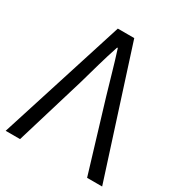

<svg xmlns="http://www.w3.org/2000/svg" viewBox="-172 -852 912 972"><g transform="rotate(30 283.5 -366.0)"><path d="M2 0H86L208 -404C233 -491 251 -560 280 -647H284C312 -560 330 -491 356 -404L478 0H566L331 -732H235Z"/></g></svg>

Font: Source Han Sans JP Normal
Style: Regular
Weight: 350
Designer: Ryoko NISHIZUKA 西塚涼子 (kana, bopomofo & ideographs); Paul D. Hunt (Latin, Greek & Cyrillic); Sandoll Communications 산돌커뮤니
Foundry: Adobe
Version: Version 2.002;hotconv 1.0.116;makeotfexe 2.5.65601